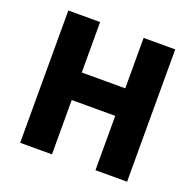

<svg xmlns="http://www.w3.org/2000/svg" viewBox="-130 -841 1033 1016"><g transform="rotate(20 387.0 -332.5)"><path d="M86 -705V40H265V-266H510V40H688V-705H510V-421H265V-705Z"/></g></svg>

Font: コーポレート・ロゴ ver3 Bold
Style: Regular
Weight: 700
Designer: [KANA_main] LOGOTYPE.JP [Source Han Sans] Ryoko NISHIZUKA 西塚涼子 (kana, bopomofo & ideographs); Paul D. Hunt (Latin, Greek
Version: Version 12.001;FEAKit 1.0